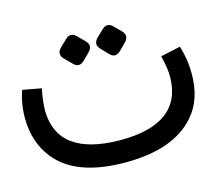

<svg xmlns="http://www.w3.org/2000/svg" viewBox="-102 -554 730 646"><g transform="rotate(-15 262.5 -231.0)"><path d="M262 -77Q477 -76 480 -238Q480 -270 469 -314L538 -329Q553 -282 553 -231Q553 -141 505 -87Q430 0 262 0Q88 0 18 -90Q-27 -147 -28 -230Q-28 -283 -12 -326L53 -314Q44 -269 44 -237Q47 -79 262 -77ZM340.1 -452.4 363.6 -428.8Q381.8 -409.6 362.6 -390.3L339 -366.8Q319.8 -348.6 302.7 -365.7L279.1 -390.3Q258.8 -409.6 278 -429.9L301.6 -452.4Q320.8 -471.6 340.1 -452.4ZM212.8 -452.4 236.3 -428.8Q255.6 -409.6 236.3 -390.3L212.8 -366.8Q193.5 -348.6 176.4 -365.7L151.8 -390.3Q131.5 -409.6 150.7 -429.9L174.3 -452.4Q193.5 -471.6 212.8 -452.4Z"/></g></svg>

Font: Vazir Code FD
Style: Code-FD
Weight: 400
Foundry: DejaVu fonts team - Redesigned by Saber Rastikerdar
Version: Version 1.1.2